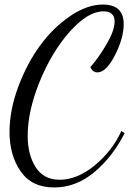

<svg xmlns="http://www.w3.org/2000/svg" viewBox="-20 -739 574 846"><path d="M22 -157Q22 -253 60 -355.5Q98 -458 156 -537.5Q214 -617 289 -668Q364 -719 433 -719Q525 -719 525 -633Q525 -571 486.5 -495.5Q448 -420 409 -420Q389 -420 378 -443Q415 -485 450 -545Q485 -605 485 -644Q485 -689 436 -689Q367 -689 287.5 -599.5Q208 -510 155 -380Q102 -250 102 -140Q102 -58 137 -2.5Q172 53 243 53Q320 53 397 -10Q474 -73 515 -162L529 -152Q475 -46 394.5 20.5Q314 87 219 87Q120 87 71 16Q22 -55 22 -157Z"/></svg>

Font: DancingScriptRegular
Style: Regular
Weight: 400
Designer: Pablo Impallari
Foundry: Pablo Impallari. www.impallari.com
Version: Version 1.002